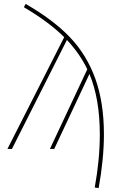

<svg xmlns="http://www.w3.org/2000/svg" viewBox="-20 -761 624 981"><path d="M111 -741Q252 -660 337.5 -570.5Q423 -481 467 -359Q511 -237 511 -74Q511 50 484 200L464 197Q490 55 490 -74Q490 -256 437 -383L257 0H235L426 -407Q389 -485 322 -557L41 0H18L308 -571Q230 -649 102 -724Z"/></svg>

Font: FiraGO Thin
Style: Regular
Weight: 100
Designer: bBox Type
Foundry: bBox Type GmbH
Version: Version 1.001;PS 001.001;hotconv 1.0.88;makeotf.lib2.5.64775